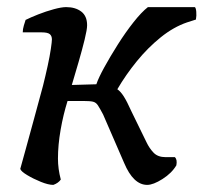

<svg xmlns="http://www.w3.org/2000/svg" viewBox="-20 -520 572 540"><path d="M130 0Q116 0 95 -8.5Q74 -17 56.5 -27.5Q39 -38 37 -45Q42 -64 52.5 -101Q63 -138 75.5 -185Q88 -232 101 -279Q108 -307 114 -334.5Q120 -362 123 -382.5Q126 -403 126 -409Q126 -419 120 -424Q114 -429 97 -429H44Q44 -438 47 -448Q50 -458 52 -464Q66 -471 87.5 -479.5Q109 -488 131 -494Q153 -500 166 -500Q192 -500 208.5 -487.5Q225 -475 225 -449Q225 -437 218 -408.5Q211 -380 201 -345.5Q191 -311 182 -281L251 -283Q257 -301 273.5 -331Q290 -361 311.5 -395Q333 -429 355.5 -457.5Q378 -486 396 -500H528Q531 -498 532 -487Q533 -476 531 -465L506 -457Q468 -444 432 -415Q396 -386 365 -348Q334 -310 310 -269Q319 -263 328 -249Q337 -235 350 -206L392 -120Q400 -103 412 -90.5Q424 -78 446 -78H472Q479 -71 476 -55Q463 -33 437 -16.5Q411 0 394 0Q355 0 329 -62L270 -198Q261 -215 255.5 -223.5Q250 -232 241.5 -234Q233 -236 214 -236H170Q158 -198 150.5 -155Q143 -112 143 -74Q143 -45 151 -15Q144 -5 130 0Z"/></svg>

Font: Texturina 72pt 72pt SemiBold
Style: Italic
Weight: 600
Italic angle: -11°
Designer: Guillermo Torres Carreño
Foundry: Omnibus-Type
Version: Version 1.002; ttfautohint (v1.8.3)